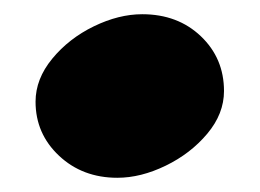

<svg xmlns="http://www.w3.org/2000/svg" viewBox="-20 -405 365 270"><path d="M295 -277Q295 -245 271.5 -217Q248 -189 213 -172Q178 -155 145 -155Q96 -155 63 -186Q30 -217 30 -262Q30 -294 53.5 -322.5Q77 -351 112 -368Q147 -385 180 -385Q230 -385 262.5 -354Q295 -323 295 -277Z"/></svg>

Font: Inknut Antiqua Black
Style: Regular
Weight: 900
Designer: Claus Eggers Sørensen
Foundry: Claus Eggers Sørensen
Version: Version 1.003; ttfautohint (v1.8.2) -l 8 -r 50 -G 200 -x 14 